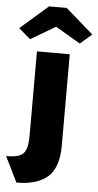

<svg xmlns="http://www.w3.org/2000/svg" viewBox="-107 -830 554 1084"><g transform="rotate(5 170.5 -288.5)"><path d="M29 215 -42 71Q7 71 33.5 60.5Q60 50 70 21.5Q80 -7 80 -59V-533H266V-15Q266 109 206.5 162Q147 215 29 215ZM35 -598 -31 -655 126 -792H226L383 -655L317 -598L176 -681Z"/></g></svg>

Font: Lexend Deca ExtraBold
Style: Regular
Weight: 800
Designer: Bonnie Shaver-Troup, Thomas Jockin
Foundry: Lexend
Version: Version 1.008; ttfautohint (v1.8.4.7-5d5b)